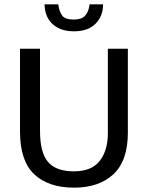

<svg xmlns="http://www.w3.org/2000/svg" viewBox="-20 -854 680 883"><path d="M72 -630H164V-253Q164 -152 201 -109Q238 -66 320 -66Q401 -66 438.5 -114Q476 -162 476 -241V-630H568V-244Q568 -115 502 -53Q436 9 320 9Q203 9 137.5 -52.5Q72 -114 72 -249ZM248 -834Q252 -802 265.5 -783Q279 -764 320 -764Q355 -764 371.5 -782Q388 -800 392 -834H454Q454 -780 419.5 -745Q385 -710 320 -710Q284 -710 258.5 -720.5Q233 -731 216.5 -748.5Q200 -766 192.5 -788.5Q185 -811 185 -834Z"/></svg>

Font: Mukta Mahee
Style: Regular
Weight: 400
Designer: Shuchita Grover, Noopur Datye, Girish Dalvi, Yashodeep Gholap
Foundry: Ek Type
Version: Version 2.538;PS 1.000;hotconv 16.6.51;makeotf.lib2.5.65220;